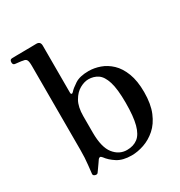

<svg xmlns="http://www.w3.org/2000/svg" viewBox="-173 -848 922 981"><g transform="rotate(-30 287.5 -357.0)"><path d="M321 12Q269 12 237 -8.5Q205 -29 187 -54Q180 -63 174.5 -62Q169 -61 165 -56Q162 -52 154 -40Q146 -28 137.5 -16.5Q129 -5 125 1Q120 9 108 5.5Q96 2 97 -8Q98 -20 102.5 -58Q107 -96 107 -143V-639Q107 -666 101.5 -675Q96 -684 82 -685Q75 -687 60 -688.5Q45 -690 38 -691Q25 -692 25 -707Q25 -724 39 -724Q42 -724 62.5 -724.5Q83 -725 108.5 -725Q134 -725 155.5 -725.5Q177 -726 183 -726Q207 -726 207 -701V-422Q207 -416 211.5 -414.5Q216 -413 222 -420Q234 -434 263 -453Q292 -472 344 -472Q377 -472 411 -460Q445 -448 473.5 -421Q502 -394 519.5 -348.5Q537 -303 537 -237Q537 -167 517 -119Q497 -71 464.5 -42.5Q432 -14 394 -1Q356 12 321 12ZM314 -24Q352 -24 377.5 -43.5Q403 -63 415.5 -109.5Q428 -156 428 -237Q428 -318 414.5 -361Q401 -404 377 -420Q353 -436 322 -436Q298 -436 271 -421Q244 -406 225 -373Q206 -340 206 -285V-189Q206 -102 237 -63Q268 -24 314 -24Z"/></g></svg>

Font: Zen Old Mincho
Style: Bold
Weight: 700
Designer: Yoshimichi Ohira
Foundry: Positype
Version: Version 1.500